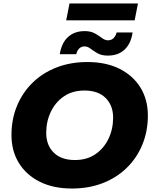

<svg xmlns="http://www.w3.org/2000/svg" viewBox="-20 -1071 886 1105"><path d="M394 14Q286 14 208 -25.5Q130 -65 88 -134Q46 -203 46 -294Q46 -385 78 -462Q110 -539 168 -595.5Q226 -652 306 -683Q386 -714 483 -714Q591 -714 669 -674.5Q747 -635 789 -566Q831 -497 831 -406Q831 -315 799 -238Q767 -161 709 -104.5Q651 -48 571 -17Q491 14 394 14ZM411 -150Q480 -150 529 -183.5Q578 -217 604.5 -272.5Q631 -328 631 -394Q631 -464 588 -507Q545 -550 466 -550Q397 -550 348 -516.5Q299 -483 272.5 -427.5Q246 -372 246 -306Q246 -236 289 -193Q332 -150 411 -150ZM600 -751Q565 -751 542 -764Q519 -777 501.5 -790.5Q484 -804 467 -804Q448 -804 435.5 -791.5Q423 -779 419 -759H324Q334 -824 371.5 -858Q409 -892 467 -892Q502 -892 525.5 -879Q549 -866 566.5 -852.5Q584 -839 602 -839Q622 -839 634.5 -852.5Q647 -866 651 -884H743Q734 -821 697.5 -786Q661 -751 600 -751ZM361 -954 380 -1051H774L755 -954Z"/></svg>

Font: Montserrat ExtraBold
Style: Italic
Weight: 800
Italic angle: -11.3°
Designer: Julieta Ulanovsky
Foundry: Julieta Ulanovsky
Version: Version 9.000; ttfautohint (v1.8.4.7-5d5b)